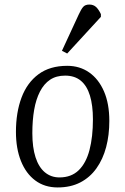

<svg xmlns="http://www.w3.org/2000/svg" viewBox="-20 -809 550 843"><path d="M233 14Q176 14 135 -16.5Q94 -47 72 -102Q50 -157 50 -230Q50 -315 74.5 -380.5Q99 -446 149 -483Q199 -520 275 -520Q330 -520 371.5 -491Q413 -462 436.5 -408Q460 -354 460 -278Q460 -216 446 -163Q432 -110 403.5 -70Q375 -30 332.5 -8Q290 14 233 14ZM241 -30Q293 -30 325.5 -61.5Q358 -93 373 -150.5Q388 -208 388 -285Q388 -346 375 -389Q362 -432 335 -454.5Q308 -477 266 -477Q227 -477 200 -459Q173 -441 155.5 -407Q138 -373 130 -327Q122 -281 122 -224Q122 -162 136 -118.5Q150 -75 177 -52.5Q204 -30 241 -30ZM275 -574 252 -586 326 -746Q336 -768 345 -778.5Q354 -789 372 -789Q390 -789 401.5 -778.5Q413 -768 423 -747V-735Z"/></svg>

Font: Literata 24pt Light
Style: Italic
Weight: 300
Italic angle: -2°
Designer: Latin by Veronika Burian and Jose Scaglione. Greek by Irene Vlachou. Cyrillic by Vera Evstafieva
Foundry: TypeTogether
Version: Version 3.103;gftools[0.9.29]